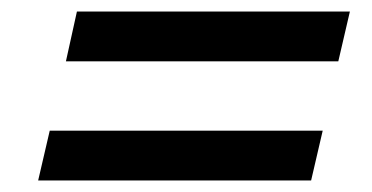

<svg xmlns="http://www.w3.org/2000/svg" viewBox="-20 -475 644 332"><path d="M585 -455 565 -369H94L113 -455ZM538 -249 518 -163H46L66 -249Z"/></svg>

Font: Kantumruy Pro Medium
Style: Italic
Weight: 500
Italic angle: -13°
Designer: Sovichet Tep
Foundry: Sovichet Tep
Version: Version 1.002